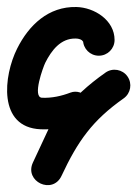

<svg xmlns="http://www.w3.org/2000/svg" viewBox="-49 -321 392 548"><path d="M233 -162C257.9 -162 278 -182.1 278 -207C278 -263.5 220.2 -299.8 169 -301C89.4 -302.8 33.5 -249.7 -0.2 -182.1C-38.6 -105.5 -56.4 42.6 67 48C107.1 49.7 146.8 41.7 184.1 27.5C201.6 20.8 191.3 -3 174.7 -20.8C158.2 -38.7 135.2 -50.6 127.3 -33.6C99.8 25.2 72.4 84.1 44.9 143C32.3 170.1 46.3 193.2 66.7 202.8C87 212.3 113.8 208.2 126.5 181.1C173 81.7 214.8 22.5 303.9 -40.2C324.2 -54.5 329.1 -82.6 314.8 -102.9C300.5 -123.2 272.4 -128.1 252.1 -113.8C150.4 -42.2 97.9 29.9 45 142.9C32.3 170 46.3 193.2 66.7 202.7C87.1 212.2 113.8 208.2 126.5 181C154 122.2 181.4 63.3 208.9 4.4C216.8 -12.6 211.3 -31.2 199.5 -43.8C187.7 -56.5 169.6 -63.3 152.1 -56.7C126.2 -46.8 98.7 -40.8 71 -42C42.2 -43.2 74.4 -130.2 80.2 -141.9C97.8 -176.9 124 -212 167 -211C173 -210.9 179.6 -209.8 184.7 -206.2C186.3 -205 188.9 -200.3 188.4 -202.8C188.1 -204.2 188 -208.4 188 -207C188 -182.1 208.1 -162 233 -162Z"/></svg>

Font: FRB American Cursive Guidelines Black
Style: Bold Italic
Weight: 900
Italic angle: -25°
Version: Version 2.0;Modular Font Editor K font №1